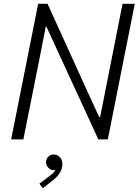

<svg xmlns="http://www.w3.org/2000/svg" viewBox="-20 -740 735 1019"><path d="M182.6 -719.7H232.4L455.6 -229L505.9 -119.6H511.7L547.9 -303.2L630.4 -719.7H695.3L552.2 0H502L226.6 -598.1H222.7L188 -420.4L104 0H39.1ZM189 234.9 240.2 196.3Q253.9 186 262 178.2Q270 170.4 274.4 161.6Q271 163.1 264.6 163.1Q249.5 163.1 236.8 150.4Q224.1 137.7 224.1 120.6Q224.1 104.5 235.6 92.3Q247.1 80.1 265.1 80.1Q284.2 80.1 297.6 93.8Q311 107.4 311 130.9Q311 157.2 296.4 179.2Q281.7 201.2 260.7 216.8L207.5 258.8Z"/></svg>

Font: Reddit Sans Fudge Light Italic
Style: Regular
Weight: 300
Italic angle: -11.25°
Designer: Stephen Hutchings
Version: Version 1.013